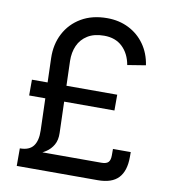

<svg xmlns="http://www.w3.org/2000/svg" viewBox="-83 -808 776 878"><g transform="rotate(10 305.5 -368.5)"><path d="M53.7 -58.6V-81.5Q97.2 -81.5 116 -106.4Q134.8 -131.3 133.3 -178.7L123 -512.7Q121.1 -576.7 147.7 -627.4Q174.3 -678.2 224.6 -707.8Q274.9 -737.3 344.2 -737.3Q399.9 -737.3 444.6 -714.8Q489.3 -692.4 518.3 -651.6Q547.4 -610.8 555.7 -555.7L471.2 -542Q461.9 -594.2 429.4 -625Q397 -655.8 344.7 -655.8Q298.3 -655.8 268.1 -637Q237.8 -618.2 223.6 -586.4Q209.5 -554.7 210.4 -515.1L220.7 -182.1Q221.7 -149.4 209 -127.2Q196.3 -105 175.5 -91.3Q154.8 -77.6 131.3 -70.6Q107.9 -63.5 87.2 -61Q66.4 -58.6 53.7 -58.6ZM53.7 0V-81.5H432.6Q455.1 -81.5 464.4 -91.1Q473.6 -100.6 473.6 -122.6V-152.8H556.2V-129.9Q556.2 -64.9 525.6 -32.5Q495.1 0 429.7 0ZM53.7 -327.1V-400.4H449.7V-327.1Z"/></g></svg>

Font: Inter Variable LoSnoCo
Style: Regular
Weight: 400
Designer: Rasmus Andersson
Foundry: rsms
Version: Version 4.000;git-a52131595; featfreeze: case,dlig,ss01,ss02